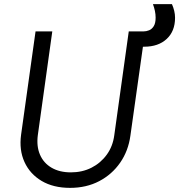

<svg xmlns="http://www.w3.org/2000/svg" viewBox="-20 -897 867 929"><path d="M319 12Q238 12 181.5 -21.5Q125 -55 98.5 -113Q72 -171 82 -245L152 -745H233L163 -243Q156 -189 173.5 -148.5Q191 -108 229.5 -85.5Q268 -63 323 -63Q378 -63 422.5 -85.5Q467 -108 496.5 -148.5Q526 -189 533 -243L603 -745H682L611 -241Q601 -167 561.5 -110Q522 -53 460 -20.5Q398 12 319 12ZM651 -671 662 -745H674Q688 -745 701.5 -750.5Q715 -756 724 -770.5Q733 -785 733 -812Q733 -828 729.5 -844.5Q726 -861 720 -877H812Q819 -861 823 -844.5Q827 -828 827 -811Q827 -746 786.5 -708.5Q746 -671 678 -671Z"/></svg>

Font: Plus Jakarta Sans
Style: Italic
Weight: 400
Italic angle: -8°
Designer: Gumpita Rahayu
Foundry: Tokotype
Version: Version 2.006